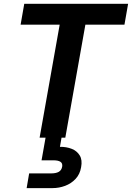

<svg xmlns="http://www.w3.org/2000/svg" viewBox="-20 -720 690 1004"><path d="M187.1 0 292.1 -591.1H87.8L106.8 -700H649.9L630.8 -591.1H426.5L321.5 0ZM119.3 263.7 132.4 186.7H247.3Q272.9 186.7 287.3 178.5Q301.7 170.3 305.1 151.6Q308 134.2 296.4 126.3Q284.8 118.3 259.2 118.3H197.3L219.5 -7H303L293.4 47.8Q326.7 47.3 354.5 58.1Q382.3 68.9 396.8 92.7Q411.4 116.4 404.2 154.3Q398 191.2 375.3 215.4Q352.6 239.7 320.7 251.7Q288.9 263.7 253.9 263.7Z"/></svg>

Font: DM Sans 9pt
Style: Italic
Weight: 400
Italic angle: -10°
Designer: Colophon Foundry, Jonny Pinhorn
Foundry: Colophon Foundry
Version: Version 4.004